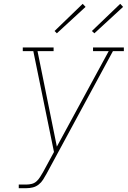

<svg xmlns="http://www.w3.org/2000/svg" viewBox="-20 -983 667 1003"><path d="M78 0V-19H119Q132 -19 146 -22.5Q160 -26 171 -36Q182 -46 189.5 -58.5Q197 -71 205 -84L262 -189L154 -716H99V-735H260V-716H176L277 -217L548 -716H466V-735H627V-716H570L223 -75Q214 -59 205 -44.5Q196 -30 182 -19Q168 -8 151.5 -4Q135 0 119 0ZM473 -809 460 -821 608 -963 623 -947ZM277 -809 265 -821 412 -963 427 -947Z"/></svg>

Font: Iosevka HT Thin Extended
Style: Italic
Weight: 100
Width: 7
Italic angle: -9°
Monospace: yes
Designer: Belleve Invis
Foundry: Belleve Invis
Version: Version 32.3.0; ttfautohint (v1.8.4)